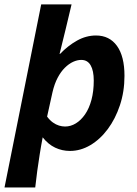

<svg xmlns="http://www.w3.org/2000/svg" viewBox="-42 -668 615 865"><path d="M-21.7 176.7 143.6 -648.2H280.4Q267.4 -592 253.9 -537Q240.4 -482 226.4 -425H228.4Q264.1 -462.2 305.2 -485.2Q346.3 -508.1 390.5 -508.1Q451.1 -508.1 485 -461.2Q518.8 -414.2 518.8 -326.2Q518.8 -255.6 498.3 -193.9Q477.8 -132.3 443.3 -86.1Q408.7 -39.8 364.8 -13.9Q320.8 12 273.2 12Q237.8 12 206.3 -2.9Q174.9 -17.8 150.3 -49.3Q142.7 -9.6 136.8 28.1Q130.9 65.8 125.8 102.2Q120.8 138.7 116.7 176.7ZM251.2 -98Q276.5 -98 299.6 -112.1Q322.7 -126.1 341.2 -152.8Q359.6 -179.4 370 -218Q380.4 -256.6 380.4 -304.8Q380.4 -349.7 366.3 -373.9Q352.2 -398.1 324.2 -398.1Q306.3 -398.1 287.3 -389.4Q268.3 -380.7 250.2 -362.8Q232.1 -345 217.7 -317.6Q203.2 -290.2 194.5 -252.6L170.2 -142.7Q182.6 -125.9 196.3 -116.2Q209.9 -106.5 224 -102.2Q238.1 -98 251.2 -98Z"/></svg>

Font: Source Sans 3
Style: Italic
Weight: 200
Italic angle: -11°
Designer: Paul D. Hunt
Foundry: Adobe
Version: Version 3.046;hotconv 1.0.118;makeotfexe 2.5.65603